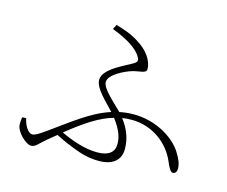

<svg xmlns="http://www.w3.org/2000/svg" viewBox="-103 -885 1206 1022"><g transform="rotate(15 500.0 -374.5)"><path d="M83 -140 61 -139C59 -125 58 -116 58 -101C58 -57 119 -5 144 -5C170 -5 180 -25 218 -57L267 -97C317 -71 361 -54 400 -40C441 -25 482 -20 516 -20C580 -20 633 -48 633 -116C633 -170 617 -219 576 -273C593 -276 611 -277 629 -277C744 -277 837 -204 875 -112C885 -88 898 -61 911 -61C926 -61 933 -73 933 -90C933 -114 923 -141 899 -178C858 -241 757 -308 631 -308C604 -308 578 -305 553 -300C512 -342 442 -399 442 -436C442 -478 527 -518 567 -529C604 -539 639 -536 639 -558C639 -609 600 -658 549 -689C509 -716 467 -730 419 -744L406 -718C484 -689 547 -652 571 -610C582 -591 580 -583 561 -571C521 -546 405 -500 405 -438C405 -391 470 -335 512 -289C405 -255 313 -178 204 -101C162 -72 150 -65 135 -65C114 -65 90 -101 83 -140ZM534 -263C576 -208 588 -168 588 -133C588 -88 558 -62 495 -62C424 -62 353 -88 291 -117C383 -191 457 -241 534 -263Z"/></g></svg>

Font: Noto Serif CJK HK ExtraLight
Style: Regular
Weight: 200
Designer: Ryoko NISHIZUKA 西塚涼子 (kana & ideographs); Frank Grießhammer (Latin, Greek & Cyrillic); Wenlong ZHANG 张文龙 (bopomofo); San
Foundry: Adobe
Version: Version 2.001;hotconv 1.1.0;makeotfexe 2.6.0